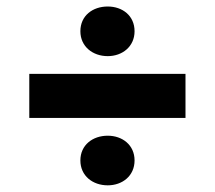

<svg xmlns="http://www.w3.org/2000/svg" viewBox="-20 -631 660 590"><path d="M311 -61.5C356 -61.5 393.5 -90.5 393.5 -138C393.5 -185.5 356 -214 311 -214C265 -214 227 -185.5 227 -138C227 -90.5 265 -61.5 311 -61.5ZM70 -268.5H550V-404H70ZM227 -535C227 -488 265 -458.5 311 -458.5C356 -458.5 393.5 -488 393.5 -535C393.5 -583 356 -611 311 -611C265 -611 227 -583 227 -535Z"/></svg>

Font: Monaspace Argon ExtraBold
Style: Bold
Weight: 800
Designer: Riley Cran & the Lettermatic Team
Foundry: Lettermatic
Version: Version 1.000 (Monaspace Argon)